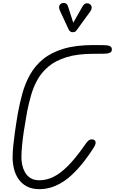

<svg xmlns="http://www.w3.org/2000/svg" viewBox="-20 -1288 787 1317"><path d="M252 9.5Q198.5 9.5 162.8 -10Q127 -29.5 105.8 -61.5Q84.5 -93.5 75.5 -131.8Q66.5 -170 66.5 -208Q66.5 -244.5 71.2 -291Q76 -337.5 82.5 -383Q89 -428.5 94.5 -462.8Q100 -497 102 -508.5Q115 -580.5 134.2 -649.5Q153.5 -718.5 187.2 -778Q221 -837.5 276.2 -882.8Q331.5 -928 416 -953.5Q500.5 -979 622 -979Q669 -979 691.8 -978.2Q714.5 -977.5 723.5 -975.2Q732.5 -973 738 -969Q744.5 -964.5 746.5 -956Q748.5 -947.5 746 -939.5Q743.5 -931.5 736.5 -927.5Q729.5 -924 721 -922Q712.5 -920 690.5 -919.5Q668.5 -919 621 -919Q512 -919 437.2 -896Q362.5 -873 314.5 -833.2Q266.5 -793.5 238 -742.8Q209.5 -692 193.8 -636.8Q178 -581.5 167 -527.5Q163.5 -505 156.8 -468Q150 -431 143.2 -386Q136.5 -341 131.8 -294.5Q127 -248 127 -206.5Q127 -184.5 132.2 -158Q137.5 -131.5 150.8 -107.2Q164 -83 188.2 -67.2Q212.5 -51.5 250.5 -51.5Q298.5 -51.5 345.5 -74.2Q392.5 -97 443.8 -147.8Q495 -198.5 554.5 -283Q573.5 -311.5 584.5 -321.8Q595.5 -332 611 -332Q622.5 -332 629.2 -325.8Q636 -319.5 636 -308.5Q636 -302.5 632 -292.2Q628 -282 605 -248Q512 -110.5 426.2 -50.5Q340.5 9.5 252 9.5ZM474.5 -1067Q470 -1067 462.8 -1071.8Q455.5 -1076.5 451.5 -1084.5L392 -1213Q381.5 -1236 387.2 -1249Q393 -1262 404.5 -1265.5Q419.5 -1270.5 431 -1264.5Q442.5 -1258.5 446.5 -1244L482.5 -1132L545.5 -1243Q558.5 -1264.5 573.5 -1265.2Q588.5 -1266 598 -1258.5Q609.5 -1248 609 -1235.2Q608.5 -1222.5 600 -1210.5L507 -1082.5Q498.5 -1070 490.2 -1068.5Q482 -1067 474.5 -1067Z"/></svg>

Font: Edu QLD Hand
Style: Regular
Weight: 400
Designer: Tina and Corey Anderson, Eben Sorkin
Foundry: Sorkin Type Co.
Version: Version 2.000